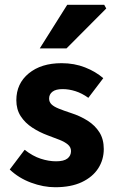

<svg xmlns="http://www.w3.org/2000/svg" viewBox="-20 -773 483 805"><path d="M211.2 12Q161.8 12 110.1 -7.2Q58.4 -26.4 20.8 -62.3L83.3 -145Q117.5 -118.2 150.9 -107.5Q184.3 -96.7 214.9 -96.7Q247.7 -96.7 262.7 -108.4Q277.7 -120.1 277.7 -139.5Q277.7 -155.9 264.6 -167Q251.5 -178.1 229.7 -186.7Q208 -195.3 180.7 -205.3Q145.4 -218.3 115.3 -238Q85.2 -257.6 66.8 -285.9Q48.5 -314.2 48.5 -352.8Q48.5 -422.6 100.6 -465.4Q152.7 -508.1 238.2 -508.1Q291.8 -508.1 336.6 -490.4Q381.4 -472.8 413 -445.2L350.4 -362.8Q323.3 -382.3 296.1 -390.8Q269 -399.4 242.5 -399.4Q213.8 -399.4 199.9 -388.5Q185.9 -377.6 185.9 -359.7Q185.9 -345.6 195.7 -335.8Q205.5 -326 226.1 -317.7Q246.7 -309.3 278.1 -299Q316.1 -286.8 347.4 -267Q378.6 -247.2 396.9 -218.2Q415.1 -189.3 415.1 -148.2Q415.1 -103.4 391.8 -67.1Q368.4 -30.9 323.1 -9.4Q277.8 12 211.2 12ZM146.7 -570 261.9 -753H416.9L425.5 -737.5L258.8 -570Z"/></svg>

Font: Mada
Style: Regular
Weight: 400
Designer: Khaled Hosny
Version: Version 1.5